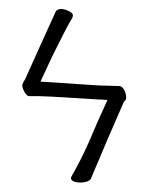

<svg xmlns="http://www.w3.org/2000/svg" viewBox="-51 -741 602 781"><g transform="rotate(5 250.0 -350.5)"><path d="M267 -15Q266 -18 269 -25Q305 -103 331 -182Q349 -240 387 -346H382Q360 -346 348 -345L160 -340Q103 -338 68 -334H67Q58 -334 46.5 -351.5Q35 -369 37 -380Q40 -390 46 -401Q73 -479 91 -530Q112 -590 123 -621Q134 -652 139 -666L146 -686Q149 -694 161.5 -697.5Q174 -701 194 -694.5Q214 -688 216.5 -679.5Q219 -671 209.5 -654Q200 -637 151 -512Q129 -452 109 -397H114L347 -402L430 -407Q443 -407 452.5 -391Q462 -375 462 -361Q462 -350 455 -347Q387 -146 374 -102Q359 -58 355.5 -45.5Q352 -33 348 -22Q344 -11 325 -5.5Q306 0 287.5 -2.5Q269 -5 267 -15Z"/></g></svg>

Font: LXGW WenKai Mono Lite
Style: Regular
Weight: 400
Monospace: yes
Designer: LXGW / Fontworks Inc.
Foundry: LXGW / Fontworks Inc.
Version: Version 1.520; June 14, 2025